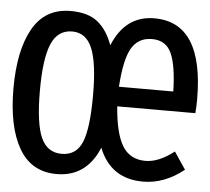

<svg xmlns="http://www.w3.org/2000/svg" viewBox="-46 -586 706 644"><g transform="rotate(5 306.5 -263.5)"><path d="M449 -538Q615 -538 615 -279Q615 -257 613 -233H350Q357 -142 382.5 -100.5Q408 -59 460 -59Q505 -59 556 -99L595 -41Q530 11 458 11Q349 11 309 -90Q267 11 167 11Q82 11 40 -61.5Q-2 -134 -2 -263Q-2 -391 39.5 -464.5Q81 -538 167 -538Q226 -538 258.5 -511.5Q291 -485 309 -435Q351 -538 449 -538ZM178 -470Q129 -470 108 -420Q87 -370 87 -263Q87 -154 108 -106Q129 -58 178 -58Q227 -58 246.5 -104.5Q266 -151 266 -264Q266 -371 245.5 -420.5Q225 -470 178 -470ZM447 -468Q401 -468 378.5 -430Q356 -392 350 -299H533Q531 -386 512.5 -427Q494 -468 447 -468Z"/></g></svg>

Font: Fira Mono
Style: Regular
Weight: 400
Designer: Carrois Corporate & Edenspiekermann AG
Foundry: Carrois Corporate GbR & Edenspiekermann AG
Version: Version 3.206;PS 003.206;hotconv 1.0.70;makeotf.lib2.5.58329